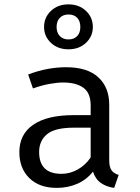

<svg xmlns="http://www.w3.org/2000/svg" viewBox="-20 -865 655 896"><path d="M489.7 -117.9Q489.7 -85.1 500.5 -70.3Q511.3 -55.4 533.8 -48.7L512.8 11.8Q477.9 7.2 451.8 -10.5Q425.6 -28.2 413.8 -64.1Q384.6 -26.7 340.8 -7.4Q296.9 11.8 244.6 11.8Q163.6 11.8 116.9 -33.8Q70.3 -79.5 70.3 -154.9Q70.3 -238.5 135.4 -283.1Q200.5 -327.7 323.6 -327.7H403.1V-372.8Q403.1 -431.3 369 -455.6Q334.9 -480 274.4 -480Q247.7 -480 211.8 -473.6Q175.9 -467.2 133.8 -452.3L111.3 -517.4Q160.5 -535.9 204.4 -543.6Q248.2 -551.3 287.7 -551.3Q388.2 -551.3 439 -504.1Q489.7 -456.9 489.7 -376.9ZM266.7 -53.8Q306.7 -53.8 342.8 -74.1Q379 -94.4 403.1 -130.3V-269.2H325.1Q235.9 -269.2 199.2 -238.5Q162.6 -207.7 162.6 -155.9Q162.6 -53.8 266.7 -53.8ZM299.5 -844.6Q349.2 -844.6 381.3 -814.1Q413.3 -783.6 413.3 -739Q413.3 -695.4 381.3 -665.1Q349.2 -634.9 299.5 -634.9Q249.7 -634.9 217.7 -665.1Q185.6 -695.4 185.6 -739Q185.6 -783.6 217.7 -814.1Q249.7 -844.6 299.5 -844.6ZM299.5 -797.4Q274.4 -797.4 259.2 -781.8Q244.1 -766.2 244.1 -739Q244.1 -712.3 259.2 -696.7Q274.4 -681 299.5 -681Q325.6 -681 340.3 -696.7Q354.9 -712.3 354.9 -739Q354.9 -766.2 340.3 -781.8Q325.6 -797.4 299.5 -797.4Z"/></svg>

Font: FiraCode Nerd Font Mono
Style: Regular
Weight: 400
Monospace: yes
Designer: Carrois Corporate, Edenspiekermann AG, Nikita Prokopov
Foundry: Carrois Corporate, Edenspiekermann AG, Nikita Prokopov
Version: Version 6.002;Nerd Fonts 3.4.0